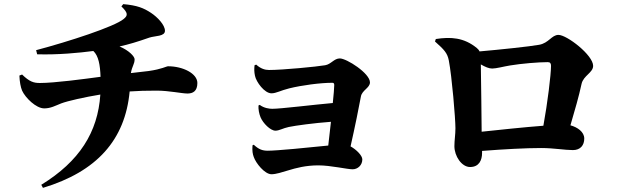

<svg xmlns="http://www.w3.org/2000/svg" viewBox="-20 -837 3010 930"><path d="M155 -594 160 -574C262 -571 363 -581 432 -590C457 -567 465 -523 467 -465C385 -454 244 -435 173 -435C143 -435 123 -441 87 -476L74 -471C75 -441 80 -415 87 -398C103 -363 155 -312 194 -312C226 -312 248 -325 276 -336C307 -348 392 -367 466 -379C454 -196 364 -55 180 58L188 73C449 -6 586 -159 608 -394C649 -397 688 -398 739 -398C799 -398 861 -384 888 -384C914 -384 936 -395 936 -435C936 -481 866 -516 794 -516C786 -516 764 -502 700 -493L614 -483C620 -518 632 -526 632 -550C632 -563 606 -592 559 -612C604 -622 644 -634 704 -655C732 -664 779 -660 779 -688C779 -716 743 -754 711 -775C676 -798 645 -811 577 -817L568 -806C601 -774 600 -762 579 -745C535 -708 314 -636 155 -594Z M1314 -204C1333 -204 1350 -216 1379 -222C1413 -229 1501 -241 1583 -247L1570 -132C1475 -122 1320 -107 1277 -107C1250 -107 1233 -114 1209 -136L1203 -133C1201 -105 1204 -91 1209 -77C1219 -47 1262 7 1295 7C1317 7 1347 -3 1377 -12C1413 -23 1461 -36 1522 -36C1582 -36 1661 -17 1688 -17C1713 -17 1735 -37 1735 -65C1735 -83 1707 -112 1678 -128C1698 -216 1720 -324 1728 -369C1733 -400 1772 -411 1772 -438C1772 -482 1659 -554 1626 -554C1598 -554 1584 -526 1555 -521C1515 -514 1349 -498 1283 -498C1264 -498 1243 -504 1221 -524L1213 -521C1211 -503 1211 -489 1215 -470C1221 -440 1261 -385 1295 -385C1318 -385 1340 -399 1381 -409C1442 -424 1531 -436 1590 -436C1596 -436 1599 -433 1599 -425C1599 -411 1596 -378 1592 -338C1501 -330 1340 -310 1299 -310C1285 -310 1259 -313 1238 -329L1232 -326C1231 -307 1235 -286 1242 -269C1254 -240 1290 -204 1314 -204Z M2257 -28C2301 -28 2315 -62 2315 -96V-106C2417 -114 2525 -120 2601 -120C2662 -120 2716 -110 2755 -110C2792 -110 2810 -134 2810 -166C2810 -198 2777 -221 2743 -230C2764 -302 2784 -370 2797 -431C2806 -471 2853 -485 2853 -518C2853 -570 2726 -668 2685 -668C2652 -668 2638 -628 2591 -620C2548 -612 2396 -596 2303 -588C2301 -593 2297 -598 2290 -604C2227 -656 2162 -659 2091 -648L2087 -636C2132 -596 2147 -580 2154 -544C2169 -466 2186 -263 2186 -216C2186 -184 2181 -158 2181 -129C2181 -81 2216 -28 2257 -28ZM2309 -525C2330 -513 2348 -505 2364 -505C2384 -505 2420 -515 2451 -520C2505 -529 2588 -536 2633 -536C2645 -536 2649 -530 2649 -518C2649 -476 2632 -337 2612 -228C2519 -221 2398 -208 2313 -199C2312 -264 2311 -439 2309 -525Z"/></svg>

Font: GenKiMin2 TW H
Style: Regular
Weight: 900
Version: Version 2.100;PS 2.1;hotconv 16.6.51;makeotf.lib2.5.65220 DE